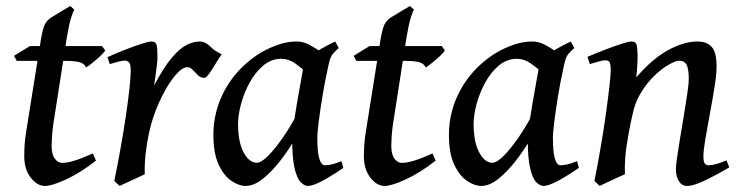

<svg xmlns="http://www.w3.org/2000/svg" viewBox="-20 -594 2445 634"><path d="M327.6 -427.2Q321.3 -418 308.3 -406.2Q295.4 -394.5 282.7 -384.5Q270 -374.5 264.2 -371.1Q258.3 -384.8 241.7 -388.9Q225.1 -393.1 190.4 -393.1H35.2L26.4 -409.7L78.6 -441.9H316.9ZM296.9 -63.5Q247.1 -24.4 199.5 -2.2Q151.9 20 128.4 20Q102.5 20 81.3 -7.6Q60.1 -35.2 60.1 -78.1Q60.1 -96.7 61.3 -116Q62.5 -135.3 66.9 -162.1L114.3 -459Q120.6 -498 127.7 -512.5Q134.8 -526.9 147.9 -535.6L211.9 -574.2L225.6 -562Q222.2 -558.6 215.1 -536.4Q208 -514.2 200.7 -470.2L156.2 -185.1Q153.3 -166 151.9 -145Q150.4 -124 150.4 -114.3Q150.4 -84 160.9 -70.1Q171.4 -56.2 185.1 -56.2Q202.1 -56.2 226.1 -63.5Q250 -70.8 286.6 -87.4Z M712.4 -415Q704.6 -404.8 693.4 -386Q682.1 -367.2 671.6 -352.1Q661.1 -336.9 654.8 -336.9Q642.6 -336.9 633.5 -345.7Q624.5 -354.5 616.5 -363.3Q608.4 -372.1 598.6 -372.1Q581.5 -372.1 558.8 -345.2Q536.1 -318.4 514.9 -276.1Q493.7 -233.9 480 -187Q469.7 -150.4 463.1 -103.8Q456.5 -57.1 458 -18.6Q449.7 -14.6 432.9 -6.8Q416 1 399.4 8.5Q382.8 16.1 375 20L357.4 3.4Q368.2 -48.3 377.9 -103.3Q387.7 -158.2 395.3 -208.7Q402.8 -259.3 407.2 -299.3Q411.6 -339.4 411.6 -361.3Q411.6 -383.8 405.5 -388.9Q399.4 -394 391.6 -394Q383.8 -394 366.9 -389.4Q350.1 -384.8 342.3 -382.3L335 -405.3Q362.8 -418 392.8 -429.7Q422.9 -441.4 446.8 -449.2Q470.7 -457 480 -457Q493.7 -457 496.8 -446.5Q500 -436 500 -403.3Q500 -396.5 498 -379.2Q496.1 -361.8 493.4 -342.8Q490.7 -323.7 488.8 -311.5Q520.5 -371.6 546.9 -402.8Q573.2 -434.1 596.2 -445.6Q619.1 -457 640.1 -457Q657.7 -457 674.3 -440.4Q690.9 -423.8 712.4 -415Z M1113.8 -39.6Q1072.3 -11.2 1042.2 4.4Q1012.2 20 997.1 20Q985.4 20 973.1 7.8Q960.9 -4.4 952.9 -37.6Q944.8 -70.8 944.8 -133.8Q944.8 -147.5 949.5 -181.2Q954.1 -214.8 960.9 -254.6Q967.8 -294.4 973.9 -328.1Q980 -361.8 982.4 -376Q985.4 -391.1 1002.2 -405.8Q1019 -420.4 1042 -433.6Q1064.9 -446.8 1086.9 -457L1098.6 -435.1Q1082 -421.4 1075.2 -410.4Q1068.4 -399.4 1062 -366.2Q1051.8 -319.8 1044.2 -272.9Q1036.6 -226.1 1032.2 -190.2Q1027.8 -154.3 1027.8 -140.1Q1027.8 -91.8 1034.4 -70.1Q1041 -48.3 1052.7 -48.3Q1062.5 -48.3 1075.2 -51Q1087.9 -53.7 1107.4 -62ZM1068.8 -409.2Q1054.7 -399.4 1046.6 -382.6Q1038.6 -365.7 1032.5 -352.3Q1026.4 -338.9 1017.6 -338.9Q1009.3 -338.9 992.9 -354Q976.6 -369.1 954.8 -384.5Q933.1 -399.9 907.7 -399.9Q875 -399.4 848.9 -377.2Q822.8 -355 804.2 -321Q785.6 -287.1 775.9 -250.5Q766.1 -213.9 766.1 -185.1Q766.1 -125 784.4 -90.8Q802.7 -56.6 828.1 -56.6Q842.8 -56.6 865.7 -79.8Q888.7 -103 913.8 -139.4Q939 -175.8 959.5 -214.8L948.2 -125.5Q930.7 -95.7 904.3 -61.8Q877.9 -27.8 848.4 -3.9Q818.8 20 791 20Q769 20 744.1 3.2Q719.2 -13.7 701.9 -50.8Q684.6 -87.9 684.6 -148.9Q684.6 -226.1 721.4 -294.9Q758.3 -363.8 827.1 -411.1Q853.5 -429.2 889.4 -443.1Q925.3 -457 959 -457Q981.9 -457 1002.7 -445.6Q1023.4 -434.1 1040.3 -422.4Q1057.1 -410.6 1068.8 -409.2Z M1449.2 -427.2Q1442.9 -418 1429.9 -406.2Q1417 -394.5 1404.3 -384.5Q1391.6 -374.5 1385.7 -371.1Q1379.9 -384.8 1363.3 -388.9Q1346.7 -393.1 1312 -393.1H1156.7L1147.9 -409.7L1200.2 -441.9H1438.5ZM1418.5 -63.5Q1368.7 -24.4 1321 -2.2Q1273.4 20 1250 20Q1224.1 20 1202.9 -7.6Q1181.6 -35.2 1181.6 -78.1Q1181.6 -96.7 1182.9 -116Q1184.1 -135.3 1188.5 -162.1L1235.8 -459Q1242.2 -498 1249.3 -512.5Q1256.3 -526.9 1269.5 -535.6L1333.5 -574.2L1347.2 -562Q1343.8 -558.6 1336.7 -536.4Q1329.6 -514.2 1322.3 -470.2L1277.8 -185.1Q1274.9 -166 1273.4 -145Q1272 -124 1272 -114.3Q1272 -84 1282.5 -70.1Q1293 -56.2 1306.6 -56.2Q1323.7 -56.2 1347.7 -63.5Q1371.6 -70.8 1408.2 -87.4Z M1891.6 -39.6Q1850.1 -11.2 1820.1 4.4Q1790 20 1774.9 20Q1763.2 20 1751 7.8Q1738.8 -4.4 1730.7 -37.6Q1722.7 -70.8 1722.7 -133.8Q1722.7 -147.5 1727.3 -181.2Q1731.9 -214.8 1738.8 -254.6Q1745.6 -294.4 1751.7 -328.1Q1757.8 -361.8 1760.3 -376Q1763.2 -391.1 1780 -405.8Q1796.9 -420.4 1819.8 -433.6Q1842.8 -446.8 1864.7 -457L1876.5 -435.1Q1859.9 -421.4 1853 -410.4Q1846.2 -399.4 1839.8 -366.2Q1829.6 -319.8 1822 -272.9Q1814.5 -226.1 1810.1 -190.2Q1805.7 -154.3 1805.7 -140.1Q1805.7 -91.8 1812.3 -70.1Q1818.8 -48.3 1830.6 -48.3Q1840.3 -48.3 1853 -51Q1865.7 -53.7 1885.3 -62ZM1846.7 -409.2Q1832.5 -399.4 1824.5 -382.6Q1816.4 -365.7 1810.3 -352.3Q1804.2 -338.9 1795.4 -338.9Q1787.1 -338.9 1770.8 -354Q1754.4 -369.1 1732.7 -384.5Q1710.9 -399.9 1685.5 -399.9Q1652.8 -399.4 1626.7 -377.2Q1600.6 -355 1582 -321Q1563.5 -287.1 1553.7 -250.5Q1543.9 -213.9 1543.9 -185.1Q1543.9 -125 1562.3 -90.8Q1580.6 -56.6 1606 -56.6Q1620.6 -56.6 1643.6 -79.8Q1666.5 -103 1691.7 -139.4Q1716.8 -175.8 1737.3 -214.8L1726.1 -125.5Q1708.5 -95.7 1682.1 -61.8Q1655.8 -27.8 1626.2 -3.9Q1596.7 20 1568.8 20Q1546.9 20 1522 3.2Q1497.1 -13.7 1479.7 -50.8Q1462.4 -87.9 1462.4 -148.9Q1462.4 -226.1 1499.3 -294.9Q1536.1 -363.8 1605 -411.1Q1631.3 -429.2 1667.2 -443.1Q1703.1 -457 1736.8 -457Q1759.8 -457 1780.5 -445.6Q1801.3 -434.1 1818.1 -422.4Q1835 -410.6 1846.7 -409.2Z M2388.2 -41.5Q2343.8 -15.1 2306.6 2.4Q2269.5 20 2249 20Q2231.9 20 2221.9 4.6Q2211.9 -10.7 2211.9 -37.1Q2211.9 -47.4 2216.1 -76.2Q2220.2 -105 2226.6 -143.1Q2232.9 -181.2 2239.3 -219.5Q2245.6 -257.8 2250 -288.3Q2254.4 -318.8 2254.4 -332Q2254.4 -366.2 2247.3 -379.9Q2240.2 -393.6 2221.2 -393.6Q2212.4 -393.6 2190.7 -381.8Q2168.9 -370.1 2142.6 -345.7Q2116.2 -321.3 2093.8 -283.2Q2079.6 -259.8 2071.3 -227.1Q2063 -194.3 2054.7 -147Q2046.9 -103.5 2044.7 -74.5Q2042.5 -45.4 2043.5 -18.6Q2034.7 -14.6 2017.8 -7.1Q2001 0.5 1984.6 8.3Q1968.3 16.1 1960 20L1942.9 3.4Q1952.6 -44.9 1962.4 -101.3Q1972.2 -157.7 1979.7 -210.9Q1987.3 -264.2 1991.9 -304.7Q1996.6 -345.2 1996.6 -362.3Q1996.6 -384.8 1991.9 -389.9Q1987.3 -395 1978.5 -395Q1971.2 -395 1953.9 -390.1Q1936.5 -385.3 1927.7 -382.3L1919.9 -406.2Q1947.8 -418.5 1978 -429.9Q2008.3 -441.4 2032.2 -449.2Q2056.2 -457 2064.9 -457Q2078.6 -457 2082 -446.8Q2085.4 -436.5 2085.4 -401.9Q2085.4 -391.6 2084 -371.1Q2082.5 -350.6 2081.1 -338.4Q2134.3 -400.4 2186.5 -428.7Q2238.8 -457 2282.7 -457Q2313.5 -457 2329.8 -439.5Q2346.2 -421.9 2346.2 -374.5Q2346.2 -349.1 2339.6 -307.6Q2333 -266.1 2324.5 -220.5Q2315.9 -174.8 2309.3 -136Q2302.7 -97.2 2302.7 -77.1Q2302.7 -60.5 2307.1 -54.4Q2311.5 -48.3 2320.3 -48.3Q2341.3 -48.3 2378.9 -64.5Z"/></svg>

Font: Gentium Book Plus
Style: Italic
Weight: 400
Italic angle: -8°
Designer: Victor Gaultney, Annie Olsen, Iska Routamaa, Becca Hirsbrunner
Foundry: SIL International
Version: Version 6.101